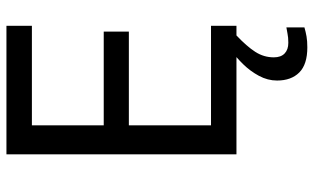

<svg xmlns="http://www.w3.org/2000/svg" viewBox="-209 -545 974 596"><g transform="rotate(-90 278.0 -247.0)"><path d="M496 0H97V-714H496V-635H187V-412H478V-334H187V-79H496ZM398 116Q398 138 410 149.5Q422 161 443 161Q460 161 471.5 158.5Q483 156 491 155V211Q477 215 463 217.5Q449 220 429 220Q376 220 351 195Q326 170 326 126Q326 97 340.5 70Q355 43 376.5 21Q398 -1 418 -15L466 0Q432 32 415 58.5Q398 85 398 116Z"/></g></svg>

Font: Noto Sans Lao Looped
Style: Regular
Weight: 400
Designer: Mark Frömberg, Ben Mitchell
Foundry: The Fontpad Ltd
Version: Version 1.001